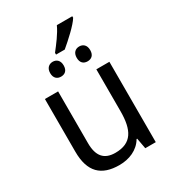

<svg xmlns="http://www.w3.org/2000/svg" viewBox="-209 -985 1000 1109"><g transform="rotate(-30 291.5 -430.5)"><path d="M258 -726H316C359 -762 428 -824 450 -861V-871H347C327 -826 287 -775 258 -738ZM220 -601C245 -601 265 -615 265 -650C265 -684 245 -700 220 -700C196 -700 175 -684 175 -650C175 -615 196 -601 220 -601ZM397 -601C422 -601 442 -615 442 -650C442 -684 422 -700 397 -700C372 -700 352 -684 352 -650C352 -615 372 -601 397 -601ZM504 -536H417V-257C417 -132 381 -63 272 -63C197 -63 162 -105 162 -191V-536H74V-185C74 -49 137 10 257 10C322 10 384 -15 417 -71H421L434 0H504Z"/></g></svg>

Font: Noto Sans Thai
Style: Regular
Weight: 400
Designer: Monotype Design Team
Foundry: Monotype Imaging Inc.
Version: Version 1.901